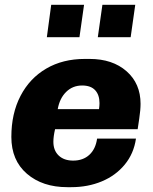

<svg xmlns="http://www.w3.org/2000/svg" viewBox="-20 -765 632 795"><path d="M562 -335Q562 -310 556.5 -273.5Q551 -237 550 -230H208Q201 -200 201 -178Q201 -142 223 -121Q245 -100 283 -100Q324 -100 350 -124Q376 -148 382 -191H543Q534 -129 496.5 -83.5Q459 -38 401.5 -14Q344 10 275 10H259Q156 10 91.5 -45.5Q27 -101 27 -198Q27 -295 65 -368Q103 -441 171.5 -481Q240 -521 331 -521H351Q446 -521 504 -470Q562 -419 562 -335ZM219 -313H390Q392 -327 392 -338Q392 -372 374 -391.5Q356 -411 320 -411Q281 -411 254 -384.5Q227 -358 219 -313ZM309 -611H174L192 -745H328ZM521 -611H385L404 -745H540Z"/></svg>

Font: Chivo ExtraBold Italic
Style: Regular
Weight: 800
Italic angle: -8.05°
Designer: Hector Gatti
Foundry: Omnibus-Type
Version: Version 1.007